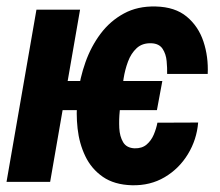

<svg xmlns="http://www.w3.org/2000/svg" viewBox="-20 -558 676 589"><path d="M478 -309.6 461.4 -220.2H118.2L133.8 -309.6ZM393.1 -103Q415.5 -102.5 429.7 -114.5Q443.8 -126.5 451.7 -145Q459.5 -163.6 462.9 -181.6L587.9 -182.1Q583.5 -129.4 556.4 -85Q529.3 -40.5 485.1 -14.4Q440.9 11.7 384.8 10.3Q330.6 8.8 295.4 -15.6Q260.3 -40 241.7 -78.9Q223.1 -117.7 218 -163.8Q212.9 -210 217.8 -255.4L219.2 -270Q225.1 -318.8 242.2 -367.2Q259.3 -415.5 288.6 -454.6Q317.9 -493.7 360.1 -516.6Q402.3 -539.6 458 -538.1Q517.1 -536.6 552.7 -507.1Q588.4 -477.5 604 -430.9Q619.6 -384.3 617.2 -331.1H492.7Q493.2 -349.1 491.2 -370.6Q489.3 -392.1 478.8 -408.2Q468.3 -424.3 444.3 -425.3Q416.5 -426.3 399.2 -410.2Q381.8 -394 372.6 -368.9Q363.3 -343.8 359.1 -316.9Q355 -290 352.5 -270L351.1 -255.9Q349.6 -241.2 347.2 -216.1Q344.7 -190.9 345.9 -165.3Q347.2 -139.6 357.7 -121.8Q368.2 -104 393.1 -103ZM225.6 -528.3 133.8 0H0L91.8 -528.3Z"/></svg>

Font: Roboto Condensed
Style: Bold Italic
Weight: 700
Italic angle: -12°
Designer: Christian Robertson
Foundry: Google
Version: Version 3.0